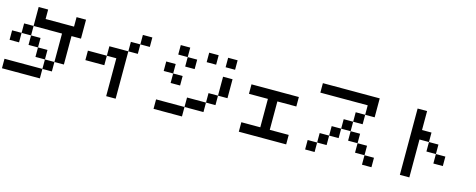

<svg xmlns="http://www.w3.org/2000/svg" viewBox="-36 -1661 6071 2447"><g transform="rotate(15 3000.0 -437.5)"><path d="M0 0V-125H500V0ZM0 -375V-500H125V-375ZM250 -625V-500H125V-625ZM250 -500H375V-375H250ZM250 -875H375V-750H750V-875H875V-625H750V-250H625V-625H250ZM500 -250H625V-125H500ZM500 -375V-250H375V-375Z M1000 -375V-500H1250V-375ZM1250 -500V-625H1500V0H1375V-500ZM1500 -625V-750H1625V-625ZM1625 -750V-875H1750V-750Z M2000 0V-125H2375V0ZM2000 -500V-625H2125V-500ZM2250 -625V-750H2375V-625ZM2250 -500V-375H2125V-500ZM2250 -875V-750H2125V-875ZM2500 -750V-875H2625V-750ZM2750 -250H2625V-375H2750ZM2750 -625H2875V-375H2750ZM2750 -750V-875H2875V-750ZM2375 -125V-250H2625V-125Z M3500 -125H3750V0H3125V-125H3375V-500H3125V-625H3750V-500H3500Z M4000 0V-125H4125V0ZM4000 -750V-875H4750V-625H4625V-750ZM4250 -250V-125H4125V-250ZM4250 -375H4375V-250H4250ZM4500 -250V-375H4625V-250ZM4500 -500V-625H4625V-500ZM4500 -375H4375V-500H4500ZM4750 -250V-125H4625V-250ZM4750 -125H4875V0H4750Z M5250 0V-875H5375V-625H5500V-500H5375V0ZM5500 -500H5625V-375H5500ZM5625 -250V-375H5750V-250Z"/></g></svg>

Font: GalmuriMono7 Regular
Style: Regular
Weight: 400
Designer: Lee Minseo (quiple)
Version: Version 2.399;hotconv 1.1.1;makeotfexe 2.6.0 DEVELOPMENT